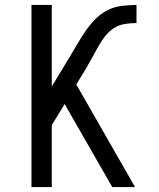

<svg xmlns="http://www.w3.org/2000/svg" viewBox="-20 -755 640 775"><path d="M107 0V-735H189V-406L260 -523Q276 -549 291.5 -576Q307 -603 324 -628Q341 -653 362.5 -675.5Q384 -698 411.5 -712.5Q439 -727 469.5 -731Q500 -735 531 -735V-662Q507 -662 483 -658Q459 -654 439 -641Q419 -628 404 -608.5Q389 -589 377.5 -568.5Q366 -548 354.5 -527Q343 -506 331 -485L288 -414L525 0H433L241 -335L189 -250V0Z"/></svg>

Font: Iosevka Meiseki Sans
Style: Regular
Weight: 400
Monospace: yes
Designer: Belleve Invis
Foundry: Belleve Invis
Version: Version 11.2.6; ttfautohint (v1.8.4)